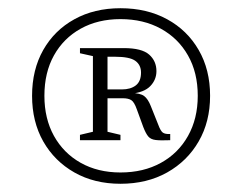

<svg xmlns="http://www.w3.org/2000/svg" viewBox="-20 -706 589 467"><path d="M273 -686Q337.5 -686 386.5 -659.2Q435.5 -632.5 463.2 -584.5Q491 -536.5 491 -473Q491 -410 463.2 -362Q435.5 -314 386.5 -286.5Q337.5 -259 273 -259Q209.5 -259 161 -286.5Q112.5 -314 85.2 -362Q58 -410 58 -473Q58 -536.5 85.2 -584.5Q112.5 -632.5 161 -659.2Q209.5 -686 273 -686ZM273 -659.5Q218 -659.5 176.2 -636.2Q134.5 -613 111.2 -571.2Q88 -529.5 88 -473Q88 -417.5 111.2 -375.5Q134.5 -333.5 176.2 -310Q218 -286.5 273 -286.5Q329 -286.5 371.2 -309.8Q413.5 -333 437.2 -375.2Q461 -417.5 461 -473Q461 -529.5 437.2 -571.2Q413.5 -613 371.2 -636.2Q329 -659.5 273 -659.5ZM219.5 -488.5H276.5Q297.5 -488.5 310.2 -498.2Q323 -508 323 -529.5Q323 -548 309.2 -558Q295.5 -568 259.5 -568H217L215.5 -589H281Q325 -589 342.8 -573.2Q360.5 -557.5 360.5 -533Q360.5 -512 345.5 -496.5Q330.5 -481 298 -478L298.5 -480Q321 -479.5 330.5 -472.5Q340 -465.5 347 -447.5L365 -402.5Q370.5 -387.5 376 -383.5Q381.5 -379.5 394 -380V-365Q370.5 -364 358.5 -365.5Q346.5 -367 340.5 -374.2Q334.5 -381.5 328.5 -397L313 -439.5Q306.5 -458 299.2 -462.5Q292 -467 279 -467H218ZM206 -569.5 174.5 -576.5V-589H241.5V-385.5L273 -378V-365H174.5V-378L206 -385.5Z"/></svg>

Font: Newsreader 16pt 16pt Light
Style: Regular
Weight: 300
Version: Version 1.003